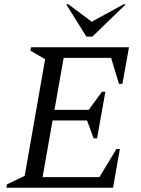

<svg xmlns="http://www.w3.org/2000/svg" viewBox="-20 -882 661 902"><path d="M10 0 13 -16 96 -56 192 -604 123 -644 126 -660H586L555 -488H539L502 -610H279L236 -366H397L459 -451H475L436 -232H420L389 -316H227L180 -50H447L527 -182H543L511 0ZM386 -710 291 -862H301L411 -780L561 -862H571L414 -710Z"/></svg>

Font: Spectral
Style: Italic
Weight: 400
Italic angle: -10°
Designer: Jean-Baptiste Levee
Foundry: Production Type
Version: Version 2.001